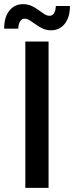

<svg xmlns="http://www.w3.org/2000/svg" viewBox="-51 -905 357 925"><path d="M71 0V-705H183V0ZM195 -759Q172 -759 154.5 -767.5Q137 -776 121.5 -787Q106 -798 93 -806.5Q80 -815 67 -815Q54 -815 46 -802.5Q38 -790 37 -767H-31Q-31 -822 -6 -853.5Q19 -885 60 -885Q83 -885 101 -876.5Q119 -868 134 -857Q149 -846 162 -837.5Q175 -829 188 -829Q202 -829 209.5 -841.5Q217 -854 218 -876H286Q286 -822 261 -790.5Q236 -759 195 -759Z"/></svg>

Font: TikTok Sans 24pt Medium
Style: Regular
Weight: 500
Version: Version 4.000